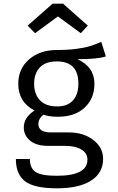

<svg xmlns="http://www.w3.org/2000/svg" viewBox="-20 -809 640 1041"><path d="M170 -629 130 -670 265 -789H322L456 -670L418 -629L294 -720ZM529 -582 554 -503Q507 -488 400 -488Q492 -446 492 -355Q492 -275 439 -225.5Q386 -176 294 -176Q247 -176 215 -187Q188 -165 188 -136Q188 -91 258 -91H353Q433 -91 486 -50Q539 -9 539 52Q539 129 473.5 170.5Q408 212 288 212Q166 212 116 174Q66 136 66 53H142Q142 102 172.5 123Q203 144 288 144Q454 144 454 57Q454 21 421 1.5Q388 -18 336 -18H242Q177 -18 143 -46.5Q109 -75 109 -118Q109 -172 167 -210Q79 -255 79 -355Q79 -436 137.5 -487Q196 -538 289 -538Q352 -538 397.5 -544.5Q443 -551 467 -558.5Q491 -566 529 -582ZM288 -476Q227 -476 196 -443.5Q165 -411 165 -355Q165 -299 196.5 -265.5Q228 -232 290 -232Q346 -232 375.5 -264.5Q405 -297 405 -356Q405 -476 288 -476Z"/></svg>

Font: Fira Mono
Style: Regular
Weight: 400
Designer: Carrois Corporate & Edenspiekermann AG
Foundry: Carrois Corporate GbR & Edenspiekermann AG
Version: Version 3.206;PS 003.206;hotconv 1.0.70;makeotf.lib2.5.58329